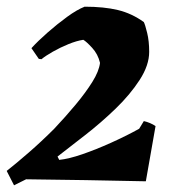

<svg xmlns="http://www.w3.org/2000/svg" viewBox="-22 -542 519 574"><path d="M20 12 -2 -31Q26 -53 64 -86Q102 -119 140 -157Q174 -193 204 -229Q234 -265 254 -297Q274 -329 277 -354Q271 -380 253.5 -399Q236 -418 227 -423Q207 -420 182.5 -410Q158 -400 136 -387.5Q114 -375 102 -365L94 -366L72 -398Q91 -419 120 -444.5Q149 -470 178.5 -491.5Q208 -513 231 -522Q289 -522 330.5 -512Q372 -502 408 -476Q412 -468 418 -443.5Q424 -419 424 -387Q424 -347 395.5 -303Q367 -259 323.5 -217Q280 -175 233 -138.5Q186 -102 150 -74L155 -64Q184 -67 224.5 -81Q265 -95 309.5 -115Q354 -135 394 -157L408 -180Q417 -178 426.5 -174Q436 -170 443 -165L414 0Q326 -2 235 -3.5Q144 -5 56 -6Z"/></svg>

Font: Albura ExtraBold
Style: Italic
Weight: 758
Italic angle: -7°
Designer: Mercedes Jáuregui
Foundry: Omnibus-Type Team
Version: Version 1.000; ttfautohint (v1.8.3)